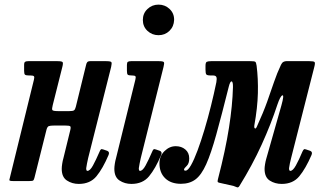

<svg xmlns="http://www.w3.org/2000/svg" viewBox="-20 -785 1396 832"><path d="M461.5 -494.5 362 -100Q360.5 -93.5 357 -76.5Q353.5 -59.5 353.5 -56Q353.5 -44.5 358.5 -44.5Q370 -44.5 382.8 -67.8Q395.5 -91 411.5 -128Q414.5 -135.5 417.5 -137.8Q420.5 -140 428.5 -137L444.5 -131.5Q456 -127 450.5 -113.5Q425.5 -54.5 398 -21.2Q370.5 12 321.5 12Q292.5 12 270 -2.8Q247.5 -17.5 247.5 -53.5Q247.5 -62 249.5 -75.2Q251.5 -88.5 254.5 -98.5L284.5 -221Q288 -235 284 -238Q280 -241 262 -241H215Q198 -241 191.5 -238.5Q185 -236 181.5 -223L129.5 -15.5Q127 -5.5 124 -3Q121 -0.5 107.5 -0.5H35.5Q19.5 -0.5 20.5 -5.5Q21.5 -10.5 24.5 -22L127 -439.5Q130 -451 127 -454.5Q124 -458 111.5 -458H105Q92 -458 88.2 -461.5Q84.5 -465 84.5 -478V-503.5Q84.5 -514.5 88.8 -517.2Q93 -520 103.5 -520H228Q248 -520 251.2 -515.8Q254.5 -511.5 250 -494.5L208.5 -329.5Q204 -312.5 207 -308Q210 -303.5 232.5 -303.5H280Q295.5 -303.5 300.5 -306.8Q305.5 -310 308.5 -322L353 -503.5Q354.5 -511 358 -515.5Q361.5 -520 371.5 -520H439Q459.5 -520 462.5 -515.8Q465.5 -511.5 461.5 -494.5Z M599 -698.5Q599 -727 619 -746Q639 -765 667 -765Q695 -765 715 -746Q735 -727 734.5 -698.5Q733.5 -670 714.2 -651.2Q695 -632.5 667 -632.5Q639 -632.5 619 -651.2Q599 -670 599 -698.5ZM688.5 -494.5 590 -100Q588.5 -93.5 585 -76.5Q581.5 -59.5 581.5 -56Q581.5 -44.5 586.5 -44.5Q598 -44.5 610.8 -67.8Q623.5 -91 639.5 -128Q642.5 -135.5 645.5 -137.8Q648.5 -140 656.5 -137L672.5 -131.5Q684 -127 678.5 -113.5Q653.5 -54.5 626 -21.2Q598.5 12 549.5 12Q520.5 12 498 -2.8Q475.5 -17.5 475.5 -53.5Q475.5 -62 477.5 -75.2Q479.5 -88.5 482.5 -98.5L566.5 -439.5Q569.5 -451 566.8 -454.5Q564 -458 551.5 -458H550.5Q537 -458 533.5 -461.5Q530 -465 530 -478V-503.5Q530 -514.5 534.2 -517.2Q538.5 -520 548.5 -520H667.5Q687 -520 690 -515.8Q693 -511.5 688.5 -494.5Z M1342 -495 1241.5 -100Q1239.5 -93.5 1236 -76.5Q1232.5 -59.5 1232.5 -56Q1232.5 -44.5 1238 -44.5Q1249 -44.5 1262 -67.8Q1275 -91 1290.5 -128Q1294 -135.5 1297 -137.8Q1300 -140 1307.5 -137L1324 -131.5Q1335.5 -127 1330 -113.5Q1304.5 -54.5 1277 -21.2Q1249.5 12 1201 12Q1171.5 12 1149 -2.5Q1126.5 -17 1126.5 -53Q1126.5 -60.5 1128.5 -73Q1130.5 -85.5 1133.5 -96L1199.5 -328.5Q1212.5 -375 1203.5 -371.8Q1194.5 -368.5 1182 -331.5Q1154.5 -247.5 1113.8 -158Q1073 -68.5 1017.5 21Q1012.5 29 1006.8 26.5Q1001 24 992.5 21L928.5 6.5Q923 5 923 0.8Q923 -3.5 925 -11Q957 -134 972.2 -231.2Q987.5 -328.5 989.5 -407Q990 -431 983.8 -432.2Q977.5 -433.5 971.5 -410Q940 -284 917.2 -202Q894.5 -120 873.5 -73.2Q852.5 -26.5 827 -7.5Q801.5 11.5 764 11.5Q720.5 11.5 695.8 -12.5Q671 -36.5 671 -77Q671 -109 692.8 -130.2Q714.5 -151.5 741.5 -151.5Q766.5 -151.5 783.2 -137.2Q800 -123 800 -98.5Q800 -76 788.8 -65.8Q777.5 -55.5 777.5 -50Q777.5 -45.5 783.5 -45.5Q794 -45 807.5 -68.8Q821 -92.5 836 -132.8Q851 -173 866 -223Q881 -273 894.2 -326.2Q907.5 -379.5 917.5 -428.5Q920.5 -445 917.5 -451.5Q914.5 -458 902.5 -458H893Q877.5 -458 874 -462.5Q870.5 -467 870.5 -483V-500Q870.5 -514.5 876.2 -517.2Q882 -520 895.5 -520H1064Q1081.5 -520 1085.8 -517.5Q1090 -515 1092 -500Q1099 -444.5 1097.5 -381.5Q1096 -318.5 1082 -241Q1080.5 -232.5 1084.2 -229Q1088 -225.5 1092.5 -235Q1121 -297.5 1137.8 -344.5Q1154.5 -391.5 1167.5 -429.8Q1180.5 -468 1197.5 -504Q1202 -513.5 1208.2 -516.8Q1214.5 -520 1220.5 -520H1320.5Q1340 -520 1343.2 -516Q1346.5 -512 1342 -495Z"/></svg>

Font: Besley* Condensed Medium
Style: Italic
Weight: 500
Width: 3
Italic angle: -13°
Designer: Owen Earl
Foundry: indestructible type*
Version: Version 3.000; ttfautohint (v1.8.3)